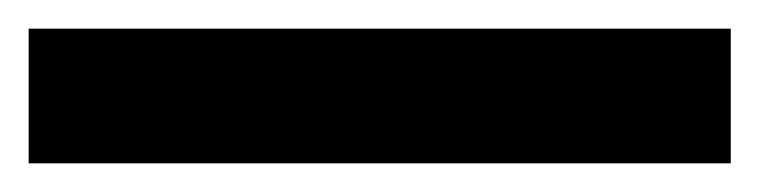

<svg xmlns="http://www.w3.org/2000/svg" viewBox="-20 46 530 134"><path d="M0 66H490V160H0Z"/></svg>

Font: Suez One
Style: Regular
Weight: 400
Version: Version 1.000